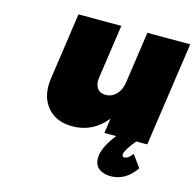

<svg xmlns="http://www.w3.org/2000/svg" viewBox="-109 -659 989 974"><g transform="rotate(15 386.0 -171.5)"><path d="M134.8 -198.2 185.1 -546.9H410.2L369.1 -263.2Q364.3 -229 378.9 -208.5Q393.6 -188 422.9 -188Q455.6 -188 478.8 -211.9Q502 -235.8 507.8 -275.9L546.9 -546.9H772L692.9 0H634.8Q588.4 57.1 585.9 79.1Q584.5 94.2 597.2 94.2Q616.7 94.2 639.2 64L685.1 127.9Q632.3 204.1 554.2 204.1Q537.1 204.1 521.7 200Q506.3 195.8 492.9 186.3Q479.5 176.8 473.1 158.7Q466.8 140.6 470.2 116.2Q477.5 65.4 529.8 0H467.8L479 -78.1Q408.7 9.8 300.8 9.8Q213.9 9.8 167.5 -47.4Q121.1 -104.5 134.8 -198.2Z"/></g></svg>

Font: Trueno Black
Style: Italic
Weight: 900
Designer: Julieta Ulanovsky
Foundry: Julieta Ulanovsky
Version: Version 3.001b | FøM Fix